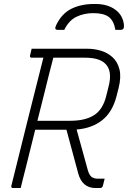

<svg xmlns="http://www.w3.org/2000/svg" viewBox="-20 -945 643 965"><path d="M303 -795H270Q251 -795 262 -818Q290 -877 339 -901Q388 -925 452 -925H460Q521 -925 560 -896Q599 -867 603 -818Q605 -795 587 -795H560Q552 -841 526.5 -860Q501 -879 449 -879Q402 -879 364 -860.5Q326 -842 303 -795ZM84 0H45Q39 0 37.5 -3.5Q36 -7 37 -11Q77 -172 117 -333Q157 -494 198 -655H139Q133 -655 131.5 -658.5Q130 -662 131 -666Q133 -675 135 -683Q137 -691 139 -700H421Q454 -700 487.5 -690Q521 -680 546 -657Q571 -634 580.5 -596Q590 -558 576 -502L565 -459Q544 -380 492.5 -340Q441 -300 365 -294Q379 -244 393 -193Q407 -142 421 -91Q428 -66 439.5 -56.5Q451 -47 471 -47H506Q504 -37 501.5 -29Q499 -21 497 -11Q494 0 483 0H460Q393 0 373 -74L314 -293H157Q145 -245 133 -196.5Q121 -148 109 -100Q102 -74 96 -49Q90 -24 84 0ZM205 -485Q196 -448 186.5 -411.5Q177 -375 168 -338H334Q408 -338 452.5 -366Q497 -394 514 -463L525 -507Q547 -589 509 -625Q479 -655 408 -655H248Q237 -613 226 -570Q215 -527 205 -485Z"/></svg>

Font: Recursive Sn Lnr St Lt
Style: Italic
Weight: 300
Italic angle: -15°
Version: Version 1.079;hotconv 1.0.112;makeotfexe 2.5.65598; ttfautoh